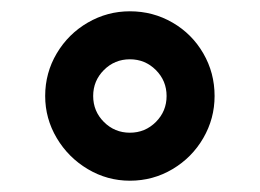

<svg xmlns="http://www.w3.org/2000/svg" viewBox="-20 -760 460 340"><path d="M60 -590Q60 -631 80.5 -665.5Q101 -700 135.5 -720Q170 -740 210 -740Q251 -740 285.5 -720Q320 -700 340 -665.5Q360 -631 360 -590Q360 -550 340 -515.5Q320 -481 285.5 -460.5Q251 -440 210 -440Q170 -440 135.5 -460.5Q101 -481 80.5 -515.5Q60 -550 60 -590ZM275 -590Q275 -617 256 -636Q237 -655 210 -655Q183 -655 164 -636Q145 -617 145 -590Q145 -563 164 -544Q183 -525 210 -525Q237 -525 256 -544Q275 -563 275 -590Z"/></svg>

Font: Madhuban SemiBold
Style: Regular
Weight: 600
Designer: jaikishan Patel
Foundry: MagicType
Version: Version 1.000